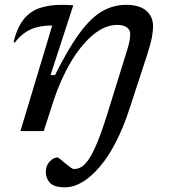

<svg xmlns="http://www.w3.org/2000/svg" viewBox="-20 -542 698 794"><path d="M248.5 232.5Q204 232.5 186.8 214.2Q169.5 196 169.5 169Q169.5 142 185.8 125.5Q202 109 218 109Q220.5 109 230 116.8Q239.5 124.5 250.5 134Q262 143.5 271.5 150.2Q281 157 286 157Q300.5 157 314.8 149.5Q329 142 345.2 119.2Q361.5 96.5 380.8 50.8Q400 5 424 -71.5L505.5 -334Q514 -362 516.2 -376Q518.5 -390 518.5 -401.5Q518.5 -418 504.8 -428.5Q491 -439 464.5 -439Q413.5 -439 363.5 -396.8Q313.5 -354.5 271.2 -282.5Q229 -210.5 200 -121L161 0H64.5L196 -436.5H191.5Q143 -436.5 106.8 -420.2Q70.5 -404 41 -366L36 -368Q51 -429 78.2 -462.5Q105.5 -496 145 -509Q184.5 -522 235 -522Q259.5 -522 283 -520L189 -231.5H207.5Q262.5 -342 309.2 -405.2Q356 -468.5 402.2 -495.2Q448.5 -522 502 -522Q556 -522 584.5 -498Q613 -474 613 -433Q613 -414.5 608 -387.2Q603 -360 587 -311L516.5 -95Q465 63 392.5 147.8Q320 232.5 248.5 232.5Z"/></svg>

Font: Newsreader 6pt
Style: Italic
Weight: 400
Italic angle: -17°
Designer: Hugues Gentile
Foundry: Production Type
Version: Version 1.003; ttfautohint (v1.8.3)